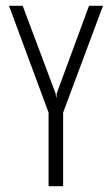

<svg xmlns="http://www.w3.org/2000/svg" viewBox="-20 -640 385 660"><path d="M147 0V-253L11 -620H58L171 -319L173 -305H174L175 -319L286 -620H334L197 -253V0Z"/></svg>

Font: Smooch Sans
Style: Regular
Weight: 400
Designer: Robert E. Leuschke
Foundry: Robert E. Leuschke
Version: Version 1.010; ttfautohint (v1.8.3)